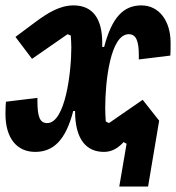

<svg xmlns="http://www.w3.org/2000/svg" viewBox="-24 -548 649 708"><path d="M415.8 139.9H522L562.9 -103L502.1 -180L377.8 -94.1L366.1 -100.1C365.1 -115.1 364 -131 364 -149.1C364 -250 383.2 -421.9 451 -421.9C478 -421.9 487.9 -396 487.9 -345.2V-328.8L604 -343C605.1 -354 605.1 -370 605.1 -389.9C605.1 -471.9 562.1 -528.1 497.2 -528.1C432.2 -528.1 388.8 -485.1 360.1 -375H353V-389.9C353 -478 318.9 -528.1 247.2 -528.1C198.2 -528.1 154.8 -502.8 104 -464.8L33 -411.9L94.1 -331L225.1 -421.9L236.9 -416.9C237.9 -403.1 239 -388.8 239 -372.9C239 -282 217 -94.1 149.9 -94.1C122.2 -94.1 114 -119 114 -176.1V-187.1L-2.1 -172.9C-2.8 -160.9 -3.9 -153.1 -3.9 -128.9C-3.9 -36.9 39.1 12.1 105.8 12.1C171.9 12.1 218 -29.8 246.1 -138.8H252.8C252.8 -33 295.1 12.1 359 12.1C386 12.1 407 1.1 427.9 -19.9L431.1 -24.1L442.8 -18.1Z"/></svg>

Font: Margiela Mono Italic Bold It
Style: Regular
Weight: 700
Designer: Mike Abbink, Paul van der Laan, Pieter van Rosmalen
Foundry: Bold Monday
Version: Version 2.003 2021